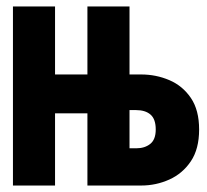

<svg xmlns="http://www.w3.org/2000/svg" viewBox="-20 -573 640 593"><path d="M20 0V-553H150V-343H250V-553H380V-343H416Q462 -343 503 -325.5Q544 -308 569.5 -270.5Q595 -233 595 -173Q595 -113 569.5 -75Q544 -37 503 -18.5Q462 0 416 0H250V-223H150V0ZM380 -115H401Q427 -115 444 -128.5Q461 -142 461 -173Q461 -205 445 -219Q429 -233 400 -233H380Z"/></svg>

Font: Noto Sans Mono Black
Style: Regular
Weight: 900
Designer: Monotype Design Team
Foundry: Monotype Imaging Inc.
Version: Version 2.014